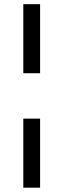

<svg xmlns="http://www.w3.org/2000/svg" viewBox="-20 -711 300 908"><path d="M90.2 -364.7H169.6V-691.2H90.2ZM90.2 176.5H169.6V-150H90.2Z"/></svg>

Font: LL Pando Sans
Style: Regular
Weight: 400
Designer: Joshua Smith
Foundry: Joshua Smith
Version: Version 1.000;Glyphs 3.2.1 (3258)